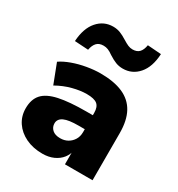

<svg xmlns="http://www.w3.org/2000/svg" viewBox="-180 -871 929 1000"><g transform="rotate(30 284.0 -371.0)"><path d="M223 11Q166 11 122.5 -10Q79 -31 54.5 -67.5Q30 -104 30 -151Q30 -205 58 -236Q86 -267 148 -280.5Q210 -294 313 -294H368V-210H313Q284 -210 262.5 -207Q241 -204 227 -197.5Q213 -191 206 -181Q199 -171 199 -158Q199 -135 215.5 -120Q232 -105 263 -105Q288 -105 307.5 -116Q327 -127 339 -146.5Q351 -166 351 -192V-308Q351 -344 332.5 -359Q314 -374 269 -374Q231 -374 185 -362Q139 -350 95 -325L50 -442Q76 -460 114.5 -474Q153 -488 196.5 -495.5Q240 -503 277 -503Q359 -503 412.5 -479.5Q466 -456 492.5 -407.5Q519 -359 519 -283V0H353V-93H359Q354 -61 336 -38Q318 -15 289 -2Q260 11 223 11ZM159 -577 77 -582Q82 -661 119.5 -704Q157 -747 213 -747Q236 -747 255.5 -739.5Q275 -732 297 -718Q318 -705 331 -699.5Q344 -694 358 -694Q384 -694 398 -708.5Q412 -723 417 -753L499 -747Q495 -668 457.5 -625Q420 -582 364 -582Q341 -582 321.5 -589.5Q302 -597 277 -613Q259 -626 246 -631Q233 -636 219 -636Q192 -636 178 -620.5Q164 -605 159 -577Z"/></g></svg>

Font: Nunito Sans 12pt ExtraLight Black
Style: Regular
Weight: 900
Version: Version 3.101;gftools[0.9.27]